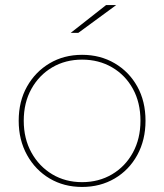

<svg xmlns="http://www.w3.org/2000/svg" viewBox="-20 -737 650 760"><path d="M305 3Q233 3 176.5 -30.5Q120 -64 87 -123.5Q54 -183 54 -259Q54 -336 87 -394.5Q120 -453 176.5 -486.5Q233 -520 305 -520Q377 -520 434 -486.5Q491 -453 523.5 -394.5Q556 -336 556 -259Q556 -183 523.5 -123.5Q491 -64 434 -30.5Q377 3 305 3ZM305 -16Q371 -16 423.5 -47Q476 -78 506 -133Q536 -188 536 -259Q536 -331 506 -385.5Q476 -440 423.5 -470.5Q371 -501 305 -501Q239 -501 187 -470.5Q135 -440 104.5 -385.5Q74 -331 74 -259Q74 -188 104.5 -133Q135 -78 187 -47Q239 -16 305 -16ZM260 -607 400 -717H440L290 -607Z"/></svg>

Font: Montserrat Thin Thin
Style: Regular
Weight: 250
Version: Version 9.000